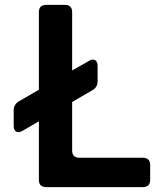

<svg xmlns="http://www.w3.org/2000/svg" viewBox="-20 -765 651 785"><path d="M169 0Q139 0 139 -30V-269L72 -230Q56 -221 46 -227Q36 -233 36 -250V-314Q36 -337 56 -350L139 -398V-715Q139 -745 169 -745H245Q275 -745 275 -715V-477L344 -516Q359 -525 369 -519Q379 -513 379 -496V-432Q379 -409 359 -397L275 -348V-150Q275 -120 305 -120H564Q594 -120 594 -90V-30Q594 0 564 0Z"/></svg>

Font: Pitagon Sans Text
Style: Bold
Weight: 700
Designer: Travis Tran
Foundry: Pitagon
Version: Version 1.001; ttfautohint (v1.8.4.7-5d5b);gftools[0.9.26]